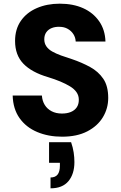

<svg xmlns="http://www.w3.org/2000/svg" viewBox="-20 -732 660 1045"><path d="M318 12Q243 12 182.5 -13.5Q122 -39 86.5 -89Q51 -139 49 -212H208Q210 -183 223.5 -161Q237 -139 261 -126.5Q285 -114 317 -114Q345 -114 365.5 -122.5Q386 -131 397.5 -147.5Q409 -164 409 -189Q409 -212 396.5 -230Q384 -248 361 -262Q338 -276 308 -288.5Q278 -301 242 -312Q153 -338 107.5 -385Q62 -432 62 -509Q62 -573 93.5 -618.5Q125 -664 180.5 -688Q236 -712 305 -712Q378 -712 432.5 -687.5Q487 -663 519.5 -616.5Q552 -570 554 -506H392Q391 -528 379.5 -546Q368 -564 348.5 -575Q329 -586 304 -586Q281 -587 262 -579.5Q243 -572 232 -556.5Q221 -541 221 -518Q221 -496 232.5 -479.5Q244 -463 264.5 -451.5Q285 -440 312.5 -430Q340 -420 372 -410Q425 -392 470 -367.5Q515 -343 542 -303.5Q569 -264 569 -199Q569 -142 540 -94Q511 -46 455 -17Q399 12 318 12ZM255 293V234Q281 234 293.5 218Q306 202 306 170V154H247V42H367Q377 71 381 98Q385 125 385 150Q385 215 352.5 254Q320 293 255 293Z"/></svg>

Font: DM Sans 10pt Black
Style: Regular
Weight: 900
Version: Version 4.004;gftools[0.9.30]